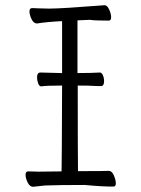

<svg xmlns="http://www.w3.org/2000/svg" viewBox="-20 -715 540 736"><path d="M88 -58 128 -57 216 -58Q217 -84 218 -382V-387H213Q157 -387 139 -384Q131 -383 126.5 -395Q122 -407 122 -418Q122 -437 135 -437Q156 -437 213 -435H218V-634Q158 -631 122 -625Q109 -625 101 -641.5Q93 -658 93 -671Q93 -684 103 -684Q110 -684 128.5 -683Q147 -682 168 -682Q215 -682 381 -695Q391 -695 398.5 -678.5Q406 -662 406 -649Q406 -636 397 -636Q340 -636 325 -639L277 -637V-435H282Q329 -435 363 -437Q370 -437 374.5 -426.5Q379 -416 379 -404Q379 -385 367 -385Q347 -385 333 -386Q319 -387 283 -387H278V-382Q278 -126 279 -59H284Q383 -59 397 -60Q409 -60 416.5 -42.5Q424 -25 424 -12.5Q424 0 416 0Q380 1 304 -6Q209 -6 153 -4L107 1Q94 1 86 -15.5Q78 -32 78 -45Q78 -58 88 -58Z"/></svg>

Font: Moon Stars Kai HW Light
Style: Regular
Weight: 300
Designer: GuiWonder
Version: Version 1.101